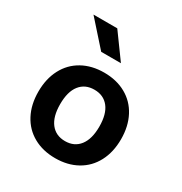

<svg xmlns="http://www.w3.org/2000/svg" viewBox="-183 -916 1006 1062"><g transform="rotate(30 320.0 -385.0)"><path d="M56 -261Q56 -343 88.5 -405Q121 -467 181 -500.5Q241 -534 320 -534Q399 -534 459 -500.5Q519 -467 551.5 -405Q584 -343 584 -261Q584 -179 551.5 -117Q519 -55 459 -21.5Q399 12 320 12Q241 12 181 -21.5Q121 -55 88.5 -117Q56 -179 56 -261ZM445 -261Q445 -341 412 -383Q379 -425 320 -425Q261 -425 228 -383Q195 -341 195 -261Q195 -182 228 -139.5Q261 -97 320 -97Q379 -97 412 -139.5Q445 -182 445 -261ZM107 -782H259L373 -625H247Z"/></g></svg>

Font: AmikoBold
Style: Bold
Weight: 700
Designer: Pablo Impallari, Rodrigo Fuenzalida, Andres Torresi
Foundry: Impallari Type
Version: Version 1.000; ttfautohint (v1.3)